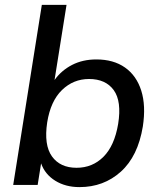

<svg xmlns="http://www.w3.org/2000/svg" viewBox="-20 -756 649 785"><path d="M305 9Q248 9 206 -17Q164 -43 148 -88L134 0H34L151 -736H252L203 -429Q231 -468 274.5 -490.5Q318 -513 374 -513Q444 -513 491 -480Q538 -447 557.5 -385.5Q577 -324 564 -239Q544 -117 474 -54Q404 9 305 9ZM293 -70Q358 -70 403 -115Q448 -160 463 -249Q478 -342 445 -387.5Q412 -433 344 -433Q280 -433 233.5 -388Q187 -343 173 -256Q159 -163 192.5 -116.5Q226 -70 293 -70Z"/></svg>

Font: Winston Medium
Style: Italic
Weight: 500
Italic angle: -9°
Designer: Original fonts by Vernon Adams / Changes by Cristiano Sobral
Foundry: Original fonts by Vernon Adams / Changes by Cristiano Sobral
Version: Version 2.503;July 17, 2020;FontCreator 13.0.0.2655 64-bit